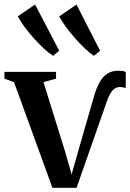

<svg xmlns="http://www.w3.org/2000/svg" viewBox="-31 -848 590 870"><path d="M206.5 3 32.5 -476 -11 -491.5V-522.5H223V-491.5L166 -476L264.5 -159.5L293.5 -57.5L323 -162L395.5 -413.5Q407 -452.5 421.8 -477.8Q436.5 -503 456.8 -515.2Q477 -527.5 504 -527.5Q518.5 -527.5 526.2 -526Q534 -524.5 539 -522L538.5 -448.5Q533 -451 525.2 -452.5Q517.5 -454 509 -453.5Q496 -452.5 486 -444.8Q476 -437 468.2 -423.2Q460.5 -409.5 453.5 -389.5L316 3ZM209 -595.5Q190 -607.5 167 -628.8Q144 -650 121.2 -675.8Q98.5 -701.5 79.5 -727.2Q60.5 -753 49.5 -774L128 -827.5L237.5 -618L210 -595.5ZM394 -595.5Q375.5 -607.5 353 -628.8Q330.5 -650 308.2 -675.5Q286 -701 267.2 -726.8Q248.5 -752.5 237 -773.5L315.5 -827.5L422.5 -618L395 -595.5Z"/></svg>

Font: Merriweather 96pt SemiBold
Style: Regular
Weight: 600
Version: Version 2.100